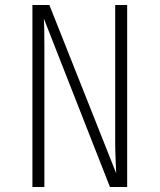

<svg xmlns="http://www.w3.org/2000/svg" viewBox="-20 -750 640 770"><path d="M110 0V-730H178L446 -55Q445 -75 444 -99Q443 -123 442.5 -143Q442 -163 442 -170V-730H490V0H421L156 -675Q157 -661 157.5 -629.5Q158 -598 158 -560V0Z"/></svg>

Font: JetBrains Mono NL Thin
Style: Regular
Weight: 100
Monospace: yes
Designer: Philipp Nurullin, Konstantin Bulenkov
Foundry: JetBrains
Version: Version 2.305; ttfautohint (v1.8.4.7-5d5b)